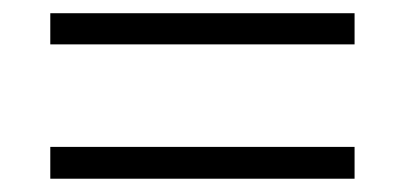

<svg xmlns="http://www.w3.org/2000/svg" viewBox="-20 -497 611 289"><path d="M513.7 -477.1V-430.2H55.7V-477.1ZM513.7 -275.9V-228H55.7V-275.9Z"/></svg>

Font: Nokora Light
Style: Regular
Weight: 300
Designer: Danh Hong
Version: Version 8.000; ttfautohint (v1.8.3)